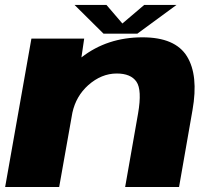

<svg xmlns="http://www.w3.org/2000/svg" viewBox="-22 -744 845 764"><path d="M-1.5 0 103 -590.5H313L302 -515.5Q404.5 -595.5 545 -595.5Q675 -595.5 721.8 -520Q768.5 -444.5 744 -306L690.5 0H476L527.5 -293Q543.5 -386 521 -418.8Q498.5 -451.5 442.5 -451.5Q381.5 -451.5 329 -405Q280.5 -361.5 266 -295.5L213.5 0ZM390 -610 274.5 -724.5H401.5L465 -650.5L552 -724.5H680.5L524.5 -610Z"/></svg>

Font: Anybody ExtraExpanded ExtraBold
Style: Italic
Weight: 800
Width: 8
Italic angle: -10°
Designer: Tyler Finck
Foundry: Etcetera Type Company
Version: Version 1.010; ttfautohint (v1.8.3) -l 8 -r 50 -G 200 -x 14 